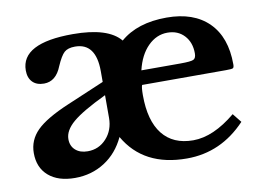

<svg xmlns="http://www.w3.org/2000/svg" viewBox="-64 -636 1017 742"><g transform="rotate(-10 444.5 -265.0)"><path d="M817 -128 845 -93Q748 10 614 10Q444 10 371 -117Q343 -57 291.5 -24Q240 9 175 9Q109 9 71.5 -23.5Q34 -56 34 -113Q34 -164 71 -201Q108 -238 198 -276L344 -338V-380Q344 -491 262 -491Q234 -491 220 -478.5Q206 -466 189 -427Q167 -371 120 -371Q91 -371 75 -387.5Q59 -404 59 -433Q59 -540 262 -540Q400 -540 448 -482Q515 -540 630 -540Q736 -540 794.5 -482Q853 -424 853 -317Q853 -305 848.5 -302.5Q844 -300 821 -300H492Q488 -291 488 -260Q488 -160 529.5 -107.5Q571 -55 650 -55Q729 -55 817 -128ZM344 -197V-286Q250 -241 212.5 -209Q175 -177 175 -143Q175 -116 193 -100Q211 -84 241 -84Q285 -84 314.5 -116.5Q344 -149 344 -197ZM499 -356H652Q693 -356 703.5 -361Q714 -366 714 -385Q714 -428 689 -455Q664 -482 623 -482Q580 -482 546.5 -448.5Q513 -415 499 -356Z"/></g></svg>

Font: Libre Baskerville
Style: Bold
Weight: 700
Designer: Pablo Impallari, Rodrigo Fuenzalida
Foundry: Pablo Impallari, Rodrigo Fuenzalida
Version: Version 1.000